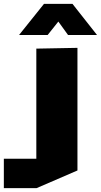

<svg xmlns="http://www.w3.org/2000/svg" viewBox="-146 -774 524 999"><path d="M43 205V-521L256 -525H257V113L44 205ZM-126 205V52H43V205ZM208 -592 109 -729 231 -754 358 -593V-592ZM-46 -592V-593L83 -754H231L102 -592Z"/></svg>

Font: Foldit ExtraBold
Style: Regular
Weight: 800
Version: Version 1.003